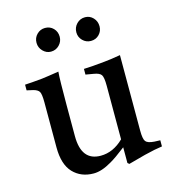

<svg xmlns="http://www.w3.org/2000/svg" viewBox="-100 -722 734 816"><g transform="rotate(-15 267.5 -313.5)"><path d="M522 -51 496 -52C476.7 -53.3 464.2 -57.7 458.5 -65C452.8 -72.3 450 -88.3 450 -113V-445C418.7 -439.7 395 -436.3 379 -435C341 -431 310.3 -428.7 287 -428V-403L322 -397C338.7 -394.3 349.5 -389.3 354.5 -382C359.5 -374.7 362 -358.7 362 -334V-98C331.3 -68 297.7 -53 261 -53C204.3 -53 176 -89.3 176 -162V-299C176 -374.3 177 -423 179 -445C145.7 -439.7 120.7 -436 104 -434C76.7 -431.3 51.3 -429.3 28 -428V-403L55 -397C68.3 -393.7 77.2 -388.5 81.5 -381.5C85.8 -374.5 88 -358.7 88 -334V-136C88 -86 99.5 -48.8 122.5 -24.5C145.5 -0.2 175.7 12 213 12C236.3 12 262.7 3.3 292 -14C308.7 -23.3 332 -39.7 362 -63V6L369 12C382.3 8 407 1.3 443 -8C475 -16 501.3 -21.3 522 -24ZM171 -535C185.7 -535 198 -540.2 208 -550.5C218 -560.8 223 -573 223 -587C223 -601.7 218.2 -614 208.5 -624C198.8 -634 186.7 -639 172 -639C158 -639 146 -634 136 -624C126 -614 121 -601.7 121 -587C121 -573 126 -560.8 136 -550.5C146 -540.2 157.7 -535 171 -535ZM347 -535C361.7 -535 373.8 -540 383.5 -550C393.2 -560 398 -572 398 -586C398 -600.7 393.2 -613.2 383.5 -623.5C373.8 -633.8 362 -639 348 -639C333.3 -639 321 -633.8 311 -623.5C301 -613.2 296 -600.7 296 -586C296 -572 301 -560 311 -550C321 -540 333 -535 347 -535Z"/></g></svg>

Font: Ponomar Unicode
Style: Regular
Weight: 400
Version: 1.3